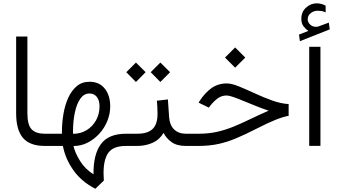

<svg xmlns="http://www.w3.org/2000/svg" viewBox="-20 -887 2046 1167"><path d="M78.1 -665H146.5V-198.2Q146.5 -127.4 172.4 -100.8Q198.2 -74.2 251.5 -74.2H268.1V0H251.5Q162.1 0 120.1 -48.3Q78.1 -96.7 78.1 -198.2Z M248.5 0V-74.2H356.4V-86.4Q356.4 -140.1 365.5 -193.8Q374.5 -247.6 394.5 -292Q414.6 -336.4 446.5 -363.3Q478.5 -390.1 524.4 -390.1Q583.5 -390.1 616.7 -348.6Q649.9 -307.1 649.9 -240.7Q649.9 -194.3 632.1 -151.1Q614.3 -107.9 583 -73.7Q551.8 -39.6 511.7 -19.5Q471.7 0.5 426.8 0.5Q436 42 466.6 91.3Q497.1 140.6 548.3 172.4Q546.9 52.7 593 -10.7Q639.2 -74.2 746.6 -74.2H766.1V0H745.6Q669.4 0 639.4 40.5Q609.4 81.1 609.4 164.1Q609.4 173.8 610.1 186.5Q610.8 199.2 611.3 210.4L559.6 260.3Q475.6 217.3 426.3 147.9Q377 78.6 362.3 0ZM523.4 -318.8Q490.7 -318.8 468.5 -287.6Q446.3 -256.3 435.1 -203.6Q423.8 -150.9 423.8 -86.9V-73.7Q470.2 -73.7 506.6 -95.9Q543 -118.2 564 -156.2Q585 -194.3 585 -240.7Q585 -276.9 568.6 -297.9Q552.2 -318.8 523.4 -318.8Z M954.6 -506.8 1013.7 -448.2 954.6 -388.7 896 -448.2ZM806.2 -506.8 865.2 -448.2 806.2 -388.7 747.6 -448.2ZM746.6 -74.2H814.5Q877.4 -74.2 907.5 -103Q937.5 -131.8 937.5 -194.8Q937.5 -216.8 936.3 -236.6Q935.1 -256.3 933.6 -274.9L1000.5 -282.7L1007.8 -176.3Q1011.2 -126.5 1038.3 -100.3Q1065.4 -74.2 1109.9 -74.2H1124.5V0H1108.9Q1054.7 0 1022.2 -23.7Q989.7 -47.4 974.1 -79.6Q950.7 -38.6 908 -19.3Q865.2 0 814.5 0H746.6Z M1409.2 -598.6 1470.7 -537.1 1409.2 -475.6 1347.7 -537.1ZM1105 -74.2H1188Q1248 -74.2 1299.1 -85.7Q1350.1 -97.2 1398.4 -116.9Q1446.8 -136.7 1498.8 -161.9Q1550.8 -187 1612.8 -214.4Q1574.7 -227.1 1535.2 -242.9Q1495.6 -258.8 1460.2 -273.4Q1424.8 -288.1 1397.9 -297.4Q1371.1 -306.6 1358.4 -306.6Q1326.2 -306.6 1302.7 -288.8Q1279.3 -271 1259.8 -246.6L1249 -232.9L1187 -263.2L1193.4 -273.4Q1225.1 -322.3 1265.1 -351.1Q1305.2 -379.9 1358.9 -379.9Q1387.7 -379.9 1431.6 -362.1Q1475.6 -344.2 1527.6 -320.1Q1579.6 -295.9 1633.1 -276.6Q1686.5 -257.3 1734.4 -254.4V-183.1Q1701.2 -177.2 1654.5 -158.7Q1607.9 -140.1 1534.7 -102.5Q1469.7 -69.3 1415.3 -46.4Q1360.8 -23.4 1306.4 -11.7Q1252 0 1186.5 0H1105Z M1854 -699.2Q1836.4 -711.4 1824 -728.3Q1811.5 -745.1 1811.5 -773.4Q1811.5 -814.5 1840.1 -840.6Q1868.7 -866.7 1904.8 -866.7Q1932.1 -866.7 1959 -853L1959.5 -811.5Q1945.8 -818.4 1933.6 -820.1Q1921.4 -821.8 1910.2 -821.8Q1887.7 -821.8 1868.9 -807.4Q1850.1 -793 1850.1 -768.6Q1850.6 -750.5 1867.2 -735.8Q1883.8 -721.2 1909.2 -724.6Q1910.6 -724.6 1916.5 -726.6L1978.5 -749.5L1984.4 -708.5L1802.7 -636.7L1797.4 -676.8ZM1927.7 -602.5V-0.5H1859.4V-602.5Z"/></svg>

Font: Vazirmatn FD Light
Style: Regular
Weight: 300
Designer: Saber Rastikerdar
Foundry: Saber Rastikerdar
Version: Version 33.003